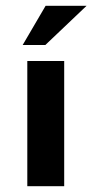

<svg xmlns="http://www.w3.org/2000/svg" viewBox="-20 -641 318 661"><path d="M74 -431H201V0H74ZM278 -621 136 -486H58L137 -621Z"/></svg>

Font: Reem Kufi Fun SemiBold
Style: Regular
Weight: 600
Designer: Khaled Hosny
Version: Version 1.005